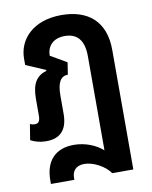

<svg xmlns="http://www.w3.org/2000/svg" viewBox="-86 -624 708 895"><g transform="rotate(-10 268.5 -176.5)"><path d="M82 207H193V197C193 167 210 142 251 142C293 142 348 171 372 207H472V-359C472 -496 390 -560 266 -560C131 -560 60 -480 60 -390V-360L153 -320L152 -316C106 -302 82 -269 82 -196V-117C82 -92 75 -80 57 -80C49 -80 41 -82 34 -85L22 -11C42 0 66 7 96 7C154 7 197 -21 197 -105V-192C197 -254 215 -281 248 -281L257 -338L180 -383C181 -428 209 -461 265 -461C321 -461 355 -428 355 -350V96C324 68 274 46 218 46C133 46 82 96 82 190Z"/></g></svg>

Font: Noto Sans Thai Cond SemBd
Style: Regular
Weight: 600
Width: 3
Designer: Monotype Design Team
Foundry: Monotype Imaging Inc.
Version: Version 2.002